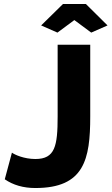

<svg xmlns="http://www.w3.org/2000/svg" viewBox="-20 -935 561 966"><path d="M269 -771 354 -834 439 -771 521 -807 412 -915H297L187 -807ZM4 -33C46 -4 97 11 158 11C404 11 434 -133 434 -349V-710H270V-349C270 -200 257 -135 158 -135C101 -135 53 -157 40 -167Z"/></svg>

Font: Raleway
Style: ExtraBold
Weight: 800
Designer: Matt McInerney, Pablo Impallari, Rodrigo Fuenzalida
Foundry: Matt McInerney, Pablo Impallari, Rodrigo Fuenzalida
Version: Version 3.000